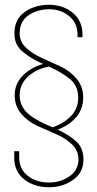

<svg xmlns="http://www.w3.org/2000/svg" viewBox="-20 -725 411 810"><path d="M189 -705Q248 -704 288 -670Q328 -636 328 -580V-568H307V-578Q307 -627 273 -656Q239 -685 189 -686Q138 -686 101 -661Q64 -636 63 -587Q62 -550 89.5 -524Q117 -498 156.5 -480.5Q196 -463 235.5 -444.5Q275 -426 303 -393Q331 -360 331 -314Q331 -222 224 -178Q277 -153 305 -125Q333 -97 332 -49Q331 4 287.5 34.5Q244 65 187 65Q125 65 82.5 32Q40 -1 40 -60V-87H61V-62Q61 -11 97.5 17Q134 45 187 45Q234 45 271.5 20Q309 -5 311 -49Q312 -88 284.5 -115Q257 -142 217 -159Q177 -176 137.5 -194Q98 -212 70 -244.5Q42 -277 42 -323Q42 -372 76.5 -406.5Q111 -441 162 -455Q132 -469 115 -479Q98 -489 78 -505Q58 -521 49 -541.5Q40 -562 41 -588Q42 -645 85 -675Q128 -705 189 -705ZM187 -444Q137 -436 100 -403.5Q63 -371 63 -323Q63 -297 74.5 -275.5Q86 -254 106 -239Q126 -224 146.5 -213.5Q167 -203 192 -192Q199 -189 202 -188Q249 -204 279.5 -235.5Q310 -267 310 -313Q310 -361 278 -389Q246 -417 187 -444Z"/></svg>

Font: Bebas Neue Light
Style: Regular
Weight: 300
Designer: Ryoichi Tsunekawa
Foundry: Ryoichi Tsunekawa
Version: Version 001.003; ttfautohint (v1.5.65-e2d9)